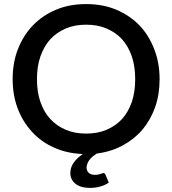

<svg xmlns="http://www.w3.org/2000/svg" viewBox="-20 -748 844 941"><path d="M178.2 -248Q196.3 -196.8 226.6 -164.6Q257.8 -130.9 302.7 -111.8Q345.7 -93.3 401.9 -93.3Q459 -93.3 502 -111.8Q546.9 -130.9 578.1 -164.6Q607.9 -197.3 626 -248Q642.6 -297.4 642.6 -359.9Q642.6 -422.4 626 -471.7Q608.4 -522 578.1 -555.7Q548.3 -588.4 502 -608.4Q459 -627 401.9 -627Q345.7 -627 302.7 -608.4Q256.3 -588.4 226.6 -555.7Q196.3 -522.5 178.2 -471.7Q161.1 -423.3 161.1 -359.9Q161.1 -296.4 178.2 -248ZM496.6 107.4 513.2 147Q494.6 159.7 473.6 165.5Q449.2 172.9 422.4 172.9Q375 172.9 350.1 152.8Q324.7 132.3 324.7 100.1Q324.7 72.8 340.8 49.8Q356.4 27.3 385.7 6.8Q308.1 3.9 245.6 -24.4Q182.1 -52.2 137.2 -101.6Q91.3 -151.4 66.9 -215.8Q42 -281.7 42 -359.9Q42 -441.4 67.9 -507.3Q94.7 -575.7 141.6 -624Q189 -672.9 255.4 -700.7Q320.3 -728 401.9 -728Q483.9 -728 549.3 -700.7Q616.2 -672.4 663.1 -624Q708.5 -577.1 735.8 -507.3Q762.2 -439.9 762.2 -359.9Q762.2 -285.2 740.7 -224.1Q718.8 -161.6 678.7 -113.3Q640.1 -67.4 581.5 -35.2Q524.4 -4.4 454.6 4.4Q449.2 7.3 436.5 17.1Q427.2 24.9 420.4 33.2Q412.6 42.5 409.2 51.8Q404.3 62.5 404.3 73.2Q404.3 89.8 415.5 99.6Q426.3 108.9 444.8 108.9Q455.1 108.9 461.9 107.4Q469.2 106 473.1 104.5Q477.5 103 480.5 101.6Q483.4 100.1 485.8 100.1Q494.1 100.1 496.6 107.4Z"/></svg>

Font: Lato-SemiBold
Style: Regular
Weight: 500
Designer: Lukasz Dziedzic with Adam Twardoch and Botio Nikoltchev
Foundry: tyPoland Lukasz Dziedzic
Version: ""